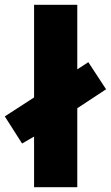

<svg xmlns="http://www.w3.org/2000/svg" viewBox="-40 -780 462 800"><path d="M102 0H282V-329L402 -408L328 -521L282 -491V-760H102V-374L-20 -295L52 -182L102 -211Z"/></svg>

Font: Noto Sans Thai Looped SemiCondensed Black
Style: Regular
Weight: 900
Width: 4
Designer: Sasikarn Vongin, Ben Mitchell
Foundry: The Fontpad Ltd
Version: Version 1.001